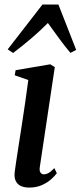

<svg xmlns="http://www.w3.org/2000/svg" viewBox="-20 -818 356 848"><path d="M108.5 10.5Q88.5 10.5 73 3.8Q57.5 -3 49.8 -18.2Q42 -33.5 45 -58.5Q46.5 -71 51 -101.5Q55.5 -132 62.2 -174.8Q69 -217.5 76.5 -266.8Q84 -316 91.5 -367Q99 -418 105 -464.5L45 -485.5L49 -508L202 -534L222 -521.5L156 -81.5Q153 -63 159 -55.5Q165 -48 173 -48Q183.5 -48 194 -53.8Q204.5 -59.5 220 -75.5L231 -53Q222 -40.5 205 -25.5Q188 -10.5 163.8 0Q139.5 10.5 108.5 10.5ZM38 -584 14 -600 167.5 -798H238L316.5 -597.5L291 -584.5Q266 -614 242 -647Q218 -680 191.5 -716.5Q158.5 -683 120.5 -650.5Q82.5 -618 38 -584Z"/></svg>

Font: Merriweather 96pt Medium
Style: Italic
Weight: 500
Italic angle: -7.8°
Version: Version 2.101